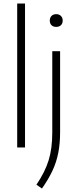

<svg xmlns="http://www.w3.org/2000/svg" viewBox="-20 -828 434 1078"><path d="M76.5 0V-808H120.5V0ZM184.5 209Q232.5 138.5 253 72.2Q273.5 6 273.5 -83.5V-540.5H317.5V-88Q317.5 -21.5 307 31.2Q296.5 84 274.2 131.2Q252 178.5 215.5 230.5ZM259.5 -712.5Q259.5 -728.5 269.2 -738.5Q279 -748.5 295.5 -748.5Q312 -748.5 322 -738.5Q332 -728.5 332 -712.5Q332 -696 322 -686.5Q312 -677 295.5 -677Q279 -677 269.2 -686.5Q259.5 -696 259.5 -712.5Z"/></svg>

Font: Encode Sans Semi Condensed ExLight
Style: Regular
Weight: 275
Width: 4
Designer: Multiple Designers
Foundry: Impallari Type
Version: Version 2.000